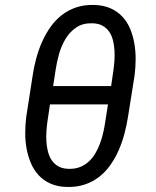

<svg xmlns="http://www.w3.org/2000/svg" viewBox="-20 -741 627 771"><path d="M494.1 -272.5Q488.8 -238.3 479.7 -204.1Q470.7 -169.9 456.8 -138.2Q442.9 -106.4 423.6 -78.9Q404.3 -51.3 378.7 -31.2Q353 -11.2 320.8 -0.2Q288.6 10.7 248.5 9.8Q210.4 8.8 182.4 -3.9Q154.3 -16.6 135 -37.6Q115.7 -58.6 104 -86.2Q92.3 -113.8 86.7 -144.8Q81.1 -175.8 81.3 -208.3Q81.5 -240.7 85.4 -272L111.3 -438.5Q116.2 -472.2 125.5 -506.6Q134.8 -541 148.9 -572.8Q163.1 -604.5 182.4 -632.1Q201.7 -659.7 227.5 -679.9Q253.4 -700.2 285.6 -711.2Q317.9 -722.2 357.9 -721.2Q396 -720.2 424.1 -707.5Q452.1 -694.8 471.7 -673.8Q491.2 -652.8 502.7 -625Q514.2 -597.2 519.5 -566.2Q524.9 -535.2 524.7 -502.2Q524.4 -469.2 520.5 -438.5ZM413.6 -321.8H180.7L170.4 -252.4Q168 -234.9 166.5 -214.4Q165 -193.8 166.3 -173.1Q167.5 -152.3 172.4 -132.8Q177.2 -113.3 187.3 -98.1Q197.3 -83 213.4 -73.5Q229.5 -64 253.9 -63Q279.8 -62 300 -69.8Q320.3 -77.6 335.9 -91.8Q351.6 -106 362.8 -125Q374 -144 381.8 -165.5Q389.6 -187 394.8 -209.5Q399.9 -231.9 402.8 -252.9ZM193.4 -395.5H426.3L435.5 -459Q438 -476.6 439.5 -497.3Q440.9 -518.1 439.7 -538.6Q438.5 -559.1 433.8 -578.4Q429.2 -597.7 419.2 -612.5Q409.2 -627.4 393.1 -637Q377 -646.5 352.5 -647.5Q313.5 -648.9 287.1 -631.3Q260.7 -613.8 243.7 -585.7Q226.6 -557.6 217 -523.7Q207.5 -489.7 203.1 -458.5Z"/></svg>

Font: Roboto Mono
Style: Italic
Weight: 400
Designer: Google
Version: Version 2.000985; 2015; ttfautohint (v1.3)